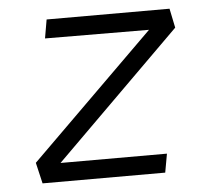

<svg xmlns="http://www.w3.org/2000/svg" viewBox="-43 -564 672 610"><g transform="rotate(-5 293.0 -259.0)"><path d="M531.7 -456.1 131.3 -59.6H470.7L460 0H68.8L53.2 -66.9L448.2 -456.5L116.7 -458L127 -517.6H519Z"/></g></svg>

Font: Cascadia Code Light
Style: Italic
Weight: 300
Italic angle: -10°
Monospace: yes
Designer: Aaron Bell
Foundry: Saja Typeworks
Version: Version 2404.023; ttfautohint (v1.8.4)